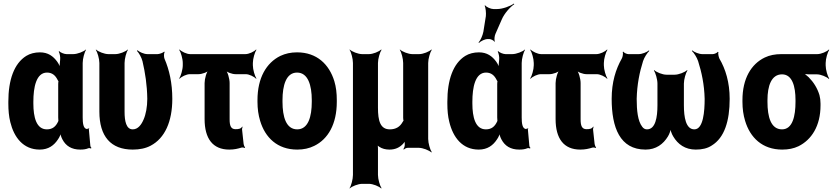

<svg xmlns="http://www.w3.org/2000/svg" viewBox="-20 -833 4693 1082"><path d="M470 -107 472 -104 469 -106C449 -109 446 -140 446 -171V-478C446 -502 456 -539 465 -552L464 -554C452 -542 416 -528 393 -528H355C342 -528 320 -537 313 -545L311 -542C316 -535 321 -510 319 -497C317 -482 315 -458 318 -446L322 -447C319 -457 310 -475 302 -486C280 -516 251 -538 205 -538C176 -538 149 -531 128 -518C59 -475 27 -382 27 -260V-250C27 -212 30 -177 38 -145C59 -59 111 10 204 10C253 10 285 -14 307 -48C315 -59 323 -77 324 -87H320C319 -77 326 -58 332 -47C351 -11 383 10 432 10C451 10 465 8 479 2C483 1 490 2 493 4L495 0C493 -1 489 -8 489 -13L481 -102C480 -105 482 -108 483 -110L481 -112C480 -111 479 -107 477 -107ZM308 -360V-171C308 -165 309 -159 309 -153C309 -153 309 -149 310 -149V-153C309 -153 308 -149 308 -149C295 -121 277 -104 244 -104C185 -104 168 -172 168 -250V-260C168 -341 184 -424 245 -424C274 -424 292 -408 304 -384C305 -382 310 -373 311 -374L310 -378C309 -377 308 -363 308 -360Z M728 10C767 10 801 3 829 -12C909 -54 951 -148 951 -276C951 -365 934 -440 907 -502C903 -512 903 -533 908 -540L905 -542C900 -536 878 -528 868 -528H811C791 -528 766 -540 754 -550L752 -546C762 -536 778 -509 783 -488C798 -424 809 -354 810 -276C810 -231 802 -188 789 -159C777 -131 758 -104 728 -104C691 -104 682 -151 682 -203V-478C682 -502 692 -539 701 -552L700 -554C688 -542 653 -528 630 -528H591C568 -528 533 -542 521 -554L520 -552C529 -539 540 -502 540 -478V-204C540 -65 604 10 728 10Z M1307 -105C1281 -105 1274 -125 1274 -160V-365C1274 -389 1263 -429 1250 -441L1248 -439C1257 -426 1288 -415 1307 -415H1365C1384 -415 1413 -401 1423 -389L1425 -391C1416 -404 1405 -441 1405 -465V-478C1405 -502 1416 -539 1425 -552L1423 -554C1412 -542 1383 -528 1363 -528H1052C1032 -528 1003 -542 992 -554L990 -552C999 -539 1010 -502 1010 -478V-465C1010 -441 999 -404 990 -391L992 -389C1002 -401 1031 -415 1050 -415H1099C1118 -415 1150 -426 1159 -439L1157 -441C1144 -429 1133 -389 1133 -365V-162C1133 -52 1179 10 1272 10C1300 10 1320 5 1340 -1C1346 -3 1356 -1 1360 1L1361 -2C1358 -5 1354 -14 1353 -21L1344 -104C1344 -109 1346 -115 1347 -117L1345 -120C1338 -107 1325 -105 1307 -105Z M1431 -269V-259C1431 -220 1436 -185 1446 -152C1474 -58 1543 10 1655 10C1691 10 1723 3 1751 -11C1829 -49 1878 -134 1878 -259V-269C1878 -308 1874 -343 1864 -376C1835 -470 1766 -538 1654 -538C1618 -538 1588 -531 1560 -518C1481 -479 1431 -394 1431 -269ZM1737 -269V-259C1737 -176 1717 -104 1655 -104C1592 -104 1572 -175 1572 -259V-269C1572 -351 1592 -424 1654 -424C1716 -424 1737 -352 1737 -269Z M2261 -17C2261 -9 2257 3 2253 7L2256 10C2260 5 2270 0 2278 0H2340C2363 0 2398 14 2411 26L2413 24C2404 11 2393 -26 2393 -50V-478C2393 -502 2404 -539 2413 -552L2411 -554C2399 -542 2365 -528 2342 -528H2304C2281 -528 2246 -542 2234 -554L2233 -552C2242 -539 2252 -502 2252 -478V-169C2252 -166 2253 -152 2255 -151L2257 -154C2255 -155 2249 -147 2248 -144C2234 -119 2211 -104 2177 -104C2123 -104 2110 -152 2110 -226V-478C2110 -502 2121 -539 2130 -552L2128 -554C2116 -542 2082 -528 2059 -528H2021C1998 -528 1963 -542 1951 -554L1950 -552C1959 -539 1969 -502 1969 -478V153C1969 177 1959 214 1950 227L1951 229C1963 217 1998 203 2021 203H2059C2082 203 2116 217 2128 229L2130 227C2121 214 2110 177 2110 153V2C2110 -5 2109 -17 2106 -22L2103 -20C2105 -15 2112 -9 2117 -6C2133 5 2153 10 2175 10C2208 10 2232 -2 2251 -22C2256 -28 2264 -37 2266 -44L2263 -45C2260 -39 2260 -26 2261 -17Z M2944 -107 2946 -104 2943 -106C2923 -109 2920 -140 2920 -171V-478C2920 -502 2930 -539 2939 -552L2938 -554C2926 -542 2890 -528 2867 -528H2829C2816 -528 2794 -537 2787 -545L2785 -542C2790 -535 2795 -510 2793 -497C2791 -482 2789 -458 2792 -446L2796 -447C2793 -457 2784 -475 2776 -486C2754 -516 2725 -538 2679 -538C2650 -538 2623 -531 2602 -518C2533 -475 2501 -382 2501 -260V-250C2501 -212 2504 -177 2512 -146C2533 -59 2585 10 2678 10C2727 10 2759 -14 2781 -48C2789 -59 2797 -77 2798 -87H2794C2793 -77 2800 -58 2806 -47C2825 -11 2857 10 2906 10C2925 10 2939 8 2953 2C2957 1 2964 2 2967 4L2969 0C2967 -1 2963 -8 2963 -13L2955 -102C2954 -105 2956 -108 2957 -110L2955 -112C2954 -111 2953 -107 2951 -107ZM2782 -360V-171C2782 -165 2783 -159 2783 -153C2783 -153 2783 -149 2784 -149V-153C2783 -153 2782 -149 2782 -149C2769 -121 2751 -104 2718 -104C2659 -104 2642 -172 2642 -250V-260C2642 -341 2658 -424 2719 -424C2748 -424 2766 -408 2778 -384C2779 -382 2784 -373 2785 -374L2784 -378C2783 -377 2782 -363 2782 -360ZM2718 -742 2704 -654C2700 -633 2687 -604 2677 -594L2679 -591C2689 -601 2712 -613 2729 -613H2737C2746 -613 2763 -605 2766 -598L2769 -600C2764 -607 2767 -631 2772 -642L2808 -724C2822 -757 2856 -795 2878 -809L2876 -813C2856 -798 2812 -782 2781 -782H2761C2746 -782 2721 -793 2714 -803L2711 -801C2717 -791 2720 -759 2718 -742Z M3285 -105C3259 -105 3252 -125 3252 -160V-365C3252 -389 3241 -429 3228 -441L3226 -439C3235 -426 3266 -415 3285 -415H3343C3362 -415 3391 -401 3401 -389L3403 -391C3394 -404 3383 -441 3383 -465V-478C3383 -502 3394 -539 3403 -552L3401 -554C3390 -542 3361 -528 3341 -528H3030C3010 -528 2981 -542 2970 -554L2968 -552C2977 -539 2988 -502 2988 -478V-465C2988 -441 2977 -404 2968 -391L2970 -389C2980 -401 3009 -415 3028 -415H3077C3096 -415 3128 -426 3137 -439L3135 -441C3122 -429 3111 -389 3111 -365V-162C3111 -52 3157 10 3250 10C3278 10 3298 5 3318 -1C3324 -3 3334 -1 3338 1L3339 -2C3336 -5 3332 -14 3331 -21L3322 -104C3322 -109 3324 -115 3325 -117L3323 -120C3316 -107 3303 -105 3285 -105Z M3427 -276C3427 -115 3473 10 3618 10C3677 10 3718 -21 3744 -64C3753 -78 3761 -102 3761 -114H3757C3757 -102 3765 -78 3774 -64C3800 -20 3841 10 3901 10C3937 10 3967 3 3991 -13C4063 -57 4092 -152 4092 -276C4092 -368 4069 -444 4034 -503C4030 -512 4025 -533 4029 -539L4025 -541C4022 -535 4005 -528 3997 -528H3938C3919 -528 3893 -539 3881 -549L3879 -546C3890 -536 3907 -510 3914 -489C3934 -426 3949 -357 3951 -276C3951 -207 3944 -104 3893 -104C3845 -104 3834 -172 3834 -240V-362C3834 -386 3845 -423 3854 -436L3852 -438C3840 -426 3805 -412 3782 -412H3736C3713 -412 3679 -426 3667 -438L3665 -436C3674 -423 3685 -386 3685 -362V-240C3685 -172 3674 -104 3626 -104C3615 -104 3606 -109 3599 -119C3574 -151 3568 -211 3568 -276C3570 -357 3584 -426 3604 -489C3611 -510 3628 -536 3639 -546L3637 -549C3625 -539 3599 -528 3579 -528H3521C3513 -528 3496 -535 3493 -542L3489 -540C3493 -533 3489 -511 3484 -503C3450 -443 3427 -370 3427 -276Z M4633 -464V-478C4633 -502 4644 -539 4653 -552L4651 -554C4640 -542 4607 -528 4586 -528H4383C4348 -528 4317 -522 4290 -509C4213 -472 4164 -390 4164 -269V-259C4164 -220 4169 -185 4179 -152C4207 -58 4276 10 4388 10C4423 10 4453 4 4480 -9C4553 -45 4604 -123 4604 -239V-249C4604 -266 4602 -282 4598 -297C4586 -337 4564 -371 4537 -398C4527 -407 4512 -420 4503 -424L4501 -420C4509 -416 4525 -414 4538 -414H4584C4606 -414 4639 -400 4651 -388L4653 -390C4644 -403 4633 -440 4633 -464ZM4387 -414C4445 -414 4463 -346 4463 -269V-259C4463 -180 4447 -104 4387 -104C4324 -104 4305 -175 4305 -259V-269C4305 -349 4327 -414 4387 -414Z"/></svg>

Font: Asimov
Style: EdgeExtreme
Weight: 500
Designer: Google
Version: Version 2.000980: 2014